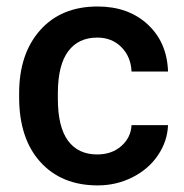

<svg xmlns="http://www.w3.org/2000/svg" viewBox="-20 -558 563 588"><path d="M277.8 -85Q219.2 -85 188.2 -127.2Q157.2 -169.4 157.2 -255.4V-274.4Q157.7 -359.4 189 -401.1Q220.2 -442.9 277.8 -442.9Q322.8 -442.9 351.8 -413.6Q380.9 -384.3 382.8 -338.9H494.6Q491.7 -428.2 432.4 -483.2Q373 -538.1 278.8 -538.1Q167.5 -538.1 103 -465.6Q38.6 -393.1 38.6 -272.5V-260.3Q38.6 -133.8 103.5 -62Q168.5 9.8 279.3 9.8Q336.4 9.8 385.7 -15.1Q435.1 -40 463.9 -82.8Q492.7 -125.5 494.6 -174.8H382.8Q380.9 -136.7 351.6 -110.8Q322.3 -85 277.8 -85Z"/></svg>

Font: FAU Chimera Medium
Style: Regular
Weight: 500
Version: Version 1.002;hotconv 1.0.117;makeotfexe 2.5.65602